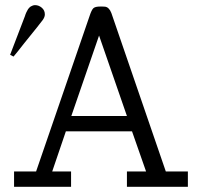

<svg xmlns="http://www.w3.org/2000/svg" viewBox="-20 -720 779 740"><path d="M19 -508.8Q22.9 -520 76.2 -658.2Q76.2 -658.2 78.1 -664.1Q80.1 -669.9 81.1 -671.4Q82 -672.9 84.5 -678Q86.9 -683.1 88.4 -685.1Q89.8 -687 93 -690.4Q96.2 -693.8 99.1 -695.3Q102.1 -696.8 106 -698.5Q109.9 -700.2 115.2 -700.2Q129.4 -700.2 141.1 -690.2Q152.8 -680.2 152.8 -665V-664.1Q152.8 -654.3 144.5 -642.6Q136.2 -630.9 73.2 -553.2Q48.3 -521 32.2 -502ZM34.2 0V-59.1H119.1L325.2 -658.2Q333 -682.1 340.1 -688.5Q347.2 -694.8 366.2 -694.8H372.1Q381.8 -694.8 387.5 -693.8Q393.1 -692.9 398.9 -687Q404.8 -681.2 409.2 -669.9L619.1 -59.1H704.1V0H469.2V-59.1H543L488.8 -213.9H233.9L181.2 -59.1H253.9V0ZM254.9 -272.9H469.2L361.8 -583Z"/></svg>

Font: CMU Concrete
Style: Roman
Weight: 500
Version: Version 0.7.0